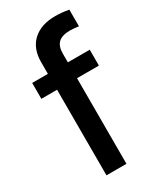

<svg xmlns="http://www.w3.org/2000/svg" viewBox="-189 -805 726 869"><g transform="rotate(-30 174.0 -370.0)"><path d="M316.4 -447.3H202.1V0H97.7V-447.3H15.6V-530.3H97.7V-591.8Q97.7 -662.1 139.9 -701.2Q182.1 -740.2 255.9 -740.2Q291.5 -740.2 327.1 -733.4V-646.5Q301.3 -650.4 283.2 -650.4Q241.2 -650.4 221.7 -632.6Q202.1 -614.7 202.1 -576.2V-530.3H316.4Z"/></g></svg>

Font: Pretendard Std Medium
Style: Regular
Weight: 500
Designer: Base glyphs from Inter by Rasmus Andersson; Hangeul glyphs from Noto Sans CJK(Source Han Sans) by Jang Soo-young and Kan
Foundry: Kil Hyung-jin
Version: Version 1.309